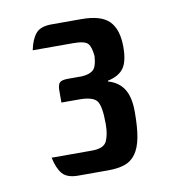

<svg xmlns="http://www.w3.org/2000/svg" viewBox="-55 -750 457 500"><g transform="rotate(-10 173.0 -500.0)"><path d="M167 -553Q186 -554 196.5 -562Q207 -570 209 -599Q207 -623 199 -632.5Q191 -642 160 -642H53Q59 -671 71.5 -685.5Q84 -700 113 -700H192Q244 -700 265.5 -678Q287 -656 287 -610Q287 -571 274 -553.5Q261 -536 232 -530V-528Q260 -520 273.5 -498.5Q287 -477 287 -438Q287 -397 282 -370.5Q277 -344 265.5 -328Q254 -312 236 -306Q218 -300 192 -300H113Q84 -300 71.5 -314.5Q59 -329 53 -358H160Q191 -358 199 -375Q207 -392 207 -420Q207 -469 196 -482Q185 -495 150 -495H103V-526Q103 -542 108.5 -547.5Q114 -553 130 -553Z"/></g></svg>

Font: Rationale
Style: Regular
Weight: 400
Designer: Cyreal (www.cyreal.org)
Foundry: Cyreal (www.cyreal.org)
Version: Version 1.011